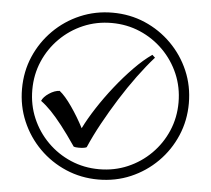

<svg xmlns="http://www.w3.org/2000/svg" viewBox="-56 -823 1040 947"><g transform="rotate(5 464.0 -349.0)"><path d="M355 -84Q338 -84 330 -87Q289 -147 258 -186.5Q227 -226 201.5 -252.5Q176 -279 150 -298Q158 -318 185 -336Q212 -354 237 -355Q265 -333 299 -284Q333 -235 361 -181Q384 -228 420 -283.5Q456 -339 499.5 -394Q543 -449 589 -496Q635 -543 677 -572L691 -559Q651 -514 609 -457Q567 -400 527.5 -337Q488 -274 453.5 -211Q419 -148 394 -90Q384 -84 355 -84ZM464 64Q379 64 304 32Q229 0 172 -57Q115 -114 83 -189Q51 -264 51 -349Q51 -435 83 -509.5Q115 -584 172 -641Q229 -698 304 -730Q379 -762 464 -762Q550 -762 624.5 -730Q699 -698 756 -641Q813 -584 845 -509.5Q877 -435 877 -349Q877 -264 845 -189Q813 -114 756 -57Q699 0 624.5 32Q550 64 464 64ZM464 13Q539 13 604.5 -15Q670 -43 720 -93Q770 -143 798 -208.5Q826 -274 826 -349Q826 -424 798 -489.5Q770 -555 720 -605Q670 -655 604.5 -683Q539 -711 464 -711Q389 -711 323.5 -683Q258 -655 208 -605Q158 -555 130 -489.5Q102 -424 102 -349Q102 -274 130 -208.5Q158 -143 208 -93Q258 -43 323.5 -15Q389 13 464 13Z"/></g></svg>

Font: bangla25
Style: Book
Weight: 400
Designer: Jelle Bosma - Monotype Design Team
Foundry: Monotype Imaging Inc.
Version: Version 2.003